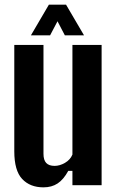

<svg xmlns="http://www.w3.org/2000/svg" viewBox="-20 -792 500 821"><path d="M165.9 9.1Q108.4 9.1 74.8 -26.7Q41.1 -62.5 41.1 -144.9V-600H165.9V-134.4Q165.9 -107.7 177.6 -95.2Q189.3 -82.7 213.5 -82.7Q235.7 -82.7 258.1 -95.8Q280.5 -108.8 289.7 -131.1V-600H414.5V0H289.7V-61.5H272Q251.6 -24.1 226.3 -7.5Q201 9.1 165.9 9.1ZM112.2 -640.9 189.1 -772.1H262.4L339.3 -640.9H257.3L225.9 -701.1L194.2 -640.9Z"/></svg>

Font: Big Shoulders Display SC Thin
Style: Regular
Weight: 100
Designer: Patric King
Foundry: XO Type Co
Version: Version 2.002